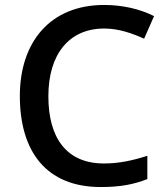

<svg xmlns="http://www.w3.org/2000/svg" viewBox="-20 -744 674 774"><path d="M400 -629C460 -629 514 -609 561 -588L601 -679C544 -708 473 -724 400 -724C181 -724 60 -573 60 -357C60 -134 166 10 386 10C464 10 517 0 574 -22V-116C515 -97 460 -85 399 -85C248 -85 175 -188 175 -356C175 -526 259 -629 400 -629Z"/></svg>

Font: Noto Sans Lisu Medium
Style: Regular
Weight: 500
Designer: Monotype Design Team. David Williams.
Foundry: Monotype Imaging Inc.
Version: Version 2.102